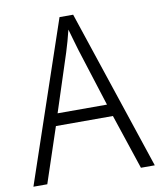

<svg xmlns="http://www.w3.org/2000/svg" viewBox="-81 -781 705 846"><g transform="rotate(-10 271.5 -358.0)"><path d="M481 0H543L304 -716H243L0 0H62L144 -246H399ZM300 -558 382 -300H161L245 -558C254 -587 264 -621 272 -655C280 -625 293 -583 300 -558Z"/></g></svg>

Font: Noto Sans Bengali SemiCondensed Light
Style: Regular
Weight: 300
Width: 4
Designer: Joana Ranito - Universal Thirst; Jelle Bosma - Monotype Design Team
Foundry: Universal Thirst ehf.
Version: Version 3.000